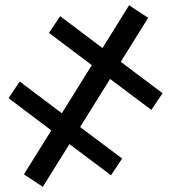

<svg xmlns="http://www.w3.org/2000/svg" viewBox="-20 -702 649 729"><path d="M369.1 -519.5 470.2 -682.1 542.5 -634.3 438.5 -467.3 597.2 -348.1 554.7 -284.7 397.9 -402.3 284.2 -219.7 443.8 -100.1 401.4 -36.6 243.7 -154.8 142.6 7.3 70.8 -40 174.8 -207 12.7 -329.1 54.7 -392.6 214.8 -272 328.6 -454.6 166 -577.1 208.5 -640.6Z"/></svg>

Font: Carlito
Style: Regular
Weight: 400
Designer: Lukasz Dziedzic
Foundry: tyPoland Lukasz Dziedzic
Version: Version 1.104